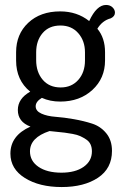

<svg xmlns="http://www.w3.org/2000/svg" viewBox="-20 -526 497 775"><path d="M223 -116Q182 -116 149 -131Q124 -116 124 -97Q124 -78 147 -67.5Q170 -57 204 -54.5Q238 -52 278 -45Q318 -38 352 -27Q386 -16 409 12Q432 40 432 83Q432 154 375.5 191.5Q319 229 229 229Q139 229 80.5 192.5Q22 156 22 94Q22 21 103 -15Q52 -34 52 -82Q52 -128 102 -156Q45 -202 45 -282V-315Q45 -388 94 -434Q143 -480 223 -480Q291 -480 340 -441Q370 -506 408 -506Q424 -506 434 -496.5Q444 -487 444 -475Q444 -460 427 -452Q393 -443 373 -410Q404 -373 404 -315V-282Q404 -210 353 -163Q302 -116 223 -116ZM323 -282V-315Q323 -361 296 -392Q269 -423 224 -423Q178 -423 152 -392.5Q126 -362 126 -315V-283Q126 -235 152.5 -204Q179 -173 225 -173Q269 -173 296 -203.5Q323 -234 323 -282ZM351 85Q351 69 345.5 57Q340 45 328 37Q316 29 304 23.5Q292 18 273 14.5Q254 11 241.5 9.5Q229 8 208.5 6Q188 4 180 3Q101 29 101 85Q101 124 135.5 147.5Q170 171 228 171Q284 171 317.5 147.5Q351 124 351 85Z"/></svg>

Font: Dosis
Style: Medium
Weight: 500
Designer: Edgar Tolentino, Pablo Impallari, Igino Marini
Foundry: Edgar Tolentino, Pablo Impallari, Igino Marini
Version: Version 1.007